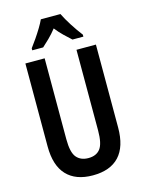

<svg xmlns="http://www.w3.org/2000/svg" viewBox="-138 -1017 828 1107"><g transform="rotate(-15 276.5 -463.5)"><path d="M487 -219Q487 -105 433.5 -47.5Q380 10 276 10Q174 10 120 -47.5Q66 -105 66 -219V-714H181V-231Q181 -152 206 -122.5Q231 -93 277 -93Q324 -93 347.5 -123.5Q371 -154 371 -232V-714H487ZM335 -937Q351 -904 376.5 -864Q402 -824 429 -789V-777H364Q345 -794 321 -817Q297 -840 276 -867Q254 -839 230 -815.5Q206 -792 189 -777H124V-789Q140 -810 158.5 -837Q177 -864 193 -890.5Q209 -917 218 -937Z"/></g></svg>

Font: Noto Sans Tamil ExtraCondensed SemiBold
Style: Regular
Weight: 600
Width: 2
Designer: Jelle Bosma - Monotype Design Team
Foundry: Monotype Imaging Inc.
Version: Version 2.004; ttfautohint (v1.8.4.7-5d5b)